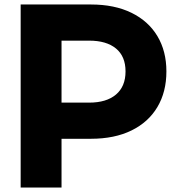

<svg xmlns="http://www.w3.org/2000/svg" viewBox="-20 -745 787 855"><path d="M72 -725H385Q490 -725 565.5 -688Q641 -651 681 -584Q721 -517 721 -427Q721 -336 681 -268.5Q641 -201 565.5 -164Q490 -127 385 -127H254V90H72ZM377 -288Q454 -288 496.5 -324Q539 -360 539 -427Q539 -494 496.5 -529Q454 -564 377 -564H254V-288Z"/></svg>

Font: Gmarket Sans TTF Bold
Style: Regular
Weight: 700
Designer: Creative Director : Sungho Lee; Art Director : Kiwoong Choi; Project Manager : Sori Yang, Jongwook Yoon; Font Designer :
Foundry: Sandoll Inc.
Version: Version 1.000;hotconv 1.0.109;makeotfexe 2.5.65596